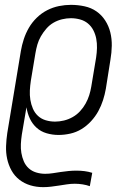

<svg xmlns="http://www.w3.org/2000/svg" viewBox="-20 -548 540 791"><path d="M158 223Q130 223 105 215.5Q80 208 60 192.5Q40 177 27.5 154.5Q15 132 9.5 106.5Q4 81 5 54Q6 27 10 0L66 -338Q70 -362 78 -386.5Q86 -411 99 -433.5Q112 -456 131.5 -475Q151 -494 174.5 -506Q198 -518 223 -523Q248 -528 272 -528Q301 -528 328.5 -522Q356 -516 377.5 -501Q399 -486 413.5 -463.5Q428 -441 434.5 -414.5Q441 -388 440.5 -359.5Q440 -331 435 -302L416 -182Q412 -159 404.5 -135.5Q397 -112 385 -90Q373 -68 355 -48.5Q337 -29 315.5 -16Q294 -3 269.5 2.5Q245 8 221 8Q196 8 172 1Q148 -6 130.5 -22Q113 -38 103 -59.5Q93 -81 89 -106Q84 -78 79.5 -50Q75 -22 70 6Q67 26 66 45Q65 64 68 82Q71 100 78 116.5Q85 133 98 145Q111 157 129 162.5Q147 168 166 168Q182 168 198 165.5Q214 163 230.5 160.5Q247 158 263 156.5Q279 155 295 155Q312 155 328 157Q344 159 360 164L350 219Q336 214 320 211.5Q304 209 288 209Q272 209 255.5 211.5Q239 214 223 216.5Q207 219 190.5 221Q174 223 158 223ZM207 -47Q225 -47 243.5 -51.5Q262 -56 279 -65.5Q296 -75 309.5 -89.5Q323 -104 332.5 -121Q342 -138 347.5 -155.5Q353 -173 356 -191L376 -311Q379 -331 379.5 -350.5Q380 -370 376.5 -388.5Q373 -407 364.5 -423.5Q356 -440 342 -451.5Q328 -463 309.5 -468Q291 -473 272 -473Q254 -473 235.5 -468.5Q217 -464 200.5 -454.5Q184 -445 171 -430Q158 -415 148.5 -398.5Q139 -382 134 -364.5Q129 -347 126 -329L107 -215Q104 -195 103 -175.5Q102 -156 105 -137Q108 -118 115.5 -100.5Q123 -83 136.5 -70.5Q150 -58 168.5 -52.5Q187 -47 207 -47Z"/></svg>

Font: Iosevka SS04 Light Oblique
Style: Regular
Weight: 300
Italic angle: -9°
Monospace: yes
Designer: Belleve Invis
Foundry: Belleve Invis
Version: Version 19.0.0; ttfautohint (v1.8.4)